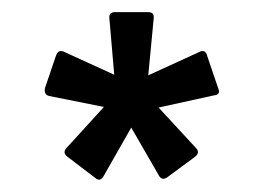

<svg xmlns="http://www.w3.org/2000/svg" viewBox="-20 -711 434 316"><path d="M137 -418 91 -453Q82 -460 90 -468L151 -535L61 -553Q56 -554 54.5 -558Q53 -562 54 -566L72 -619Q76 -631 87 -625L168 -588L160 -681Q159 -691 169 -691H224Q234 -691 233 -681L224 -587L307 -625Q318 -631 321 -619L339 -566Q344 -555 332 -554L241 -534L302 -468Q310 -460 301 -453L255 -419Q246 -413 241 -423L196 -501L151 -422Q145 -411 137 -418Z"/></svg>

Font: Sofia Sans Extra Cond
Style: Bold
Weight: 700
Width: 1
Designer: Botio Nikoltchev, Ani Petrova
Foundry: lettersoup
Version: Version 4.100; ttfautohint (v1.8.3)